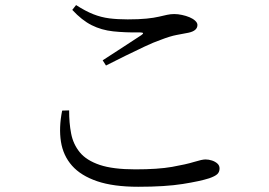

<svg xmlns="http://www.w3.org/2000/svg" viewBox="-20 -721 1040 742"><path d="M514.1 0.8Q418.4 0.8 355.5 -20.6Q292.6 -42 258.3 -80.8Q224 -119.6 215.5 -173.7Q207 -227.8 220.2 -293.6L247.2 -294.4Q246.9 -246.5 254.9 -205.1Q262.8 -163.7 288.4 -132.4Q313.9 -101.2 365.2 -83.8Q416.5 -66.5 503.3 -66.5Q590.3 -66.5 645 -76.1Q699.6 -85.8 730.2 -95.3Q760.9 -104.8 774.1 -104.8Q786.6 -104.8 799.2 -100.7Q811.8 -96.5 820.2 -88.9Q828.5 -81.3 828.5 -70.1Q828.5 -56.1 819.6 -47.9Q810.6 -39.7 788.4 -32Q753.9 -20.8 686.3 -10Q618.8 0.8 514.1 0.8ZM376.8 -487.9Q414.5 -512.7 456.6 -539.7Q498.7 -566.7 526.4 -585.3Q541.4 -595.5 521.6 -595.7Q463.4 -594.9 417.7 -599.8Q372 -604.7 334.2 -623.7Q296.4 -642.7 259.3 -682.8L274 -701.4Q310.1 -678.1 340.5 -666.1Q370.9 -654.1 402.4 -650.1Q434 -646.1 473.4 -646.1Q517.5 -646.1 546.3 -649.1Q575 -652 593.6 -656.4Q612.1 -660.8 625.7 -663.7Q639.2 -666.7 653.7 -666.7Q667.4 -666.7 683.2 -663.3Q699 -660 712.4 -654.4Q725.8 -648.8 734.4 -640.8Q743 -632.8 743 -624.5Q743 -601.8 708.1 -594.5Q687.8 -590.5 662.7 -585.9Q637.7 -581.3 600.5 -566.8Q575.6 -558.3 539.1 -541.2Q502.7 -524.2 463.6 -504.9Q424.5 -485.7 389.6 -467.8Z"/></svg>

Font: Noto Serif KR ExtraLight
Style: Regular
Weight: 200
Designer: Ryoko NISHIZUKA 西塚涼子 (kana & ideographs); Frank Grießhammer (Latin, Greek & Cyrillic); Wenlong ZHANG 张文龙 (bopomofo); San
Foundry: Adobe
Version: Version 2.002-H1;hotconv 1.1.0;makeotfexe 2.6.0